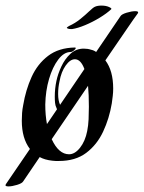

<svg xmlns="http://www.w3.org/2000/svg" viewBox="-72 -581 515 687"><path d="M-42 86Q-56 86 -51 78L35 -48Q6 -86 6 -149Q6 -163 7 -176.5Q8 -190 11 -205Q20 -259 41 -305.5Q62 -352 100 -381Q138 -410 196 -411Q199 -411 199 -409Q199 -406 192.5 -400.5Q186 -395 181 -395Q157 -395 136.5 -368Q116 -341 103.5 -298.5Q91 -256 90 -207Q90 -169 96 -137L132 -190Q130 -194 130 -195Q126 -203 125 -213Q124 -223 124 -235Q124 -264 130 -292Q135 -316 147.5 -343Q160 -370 180 -388.5Q200 -407 228 -407Q242 -407 254 -403Q259 -402 263.5 -400Q268 -398 272 -395L359 -523Q363 -530 381 -535.5Q399 -541 412 -541Q426 -541 421 -533Q411 -520 380 -474.5Q349 -429 305 -365Q333 -328 333 -264Q333 -251 331.5 -238Q330 -225 328 -211Q319 -157 297 -110Q275 -63 236.5 -34Q198 -5 139 -5Q133 -5 127 -5Q121 -5 115 -6Q88 -9 70 -19L11 68Q7 75 -11 80.5Q-29 86 -42 86ZM143 -206 230 -334Q217 -369 196 -369Q179 -369 163 -346.5Q147 -324 141 -290Q136 -268 136 -245Q136 -221 143 -206ZM175 -29Q196 -29 214.5 -52.5Q233 -76 240 -112Q244 -132 245 -154.5Q246 -177 246 -199Q246 -243 243 -274L113 -83Q138 -29 175 -29ZM181 -477Q176 -477 171.5 -478.5Q167 -480 167 -482Q167 -483 175 -488Q197 -498 215.5 -513Q234 -528 247.5 -541Q261 -554 268 -557Q277 -561 291 -561Q307 -561 318 -556Q329 -551 326 -548Q310 -533 284.5 -517.5Q259 -502 232.5 -491Q206 -480 186 -477Z"/></svg>

Font: Kings
Style: Regular
Weight: 400
Designer: Robert E. Leuschke
Foundry: Robert E. Leuschke
Version: Version 1.010; ttfautohint (v1.8.3)